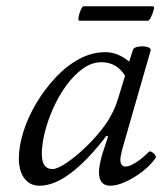

<svg xmlns="http://www.w3.org/2000/svg" viewBox="-20 -578 528 611"><path d="M106 13Q75 13 57.5 -10.5Q40 -34 40 -74Q40 -113 54.5 -159Q69 -205 95.5 -249.5Q122 -294 156.5 -331Q191 -368 231.5 -390Q272 -412 315 -412Q355 -412 391 -382L403 -419Q405 -427 420 -429.5Q435 -432 448.5 -428.5Q462 -425 459 -416L369 -103Q363 -79 363 -70Q363 -48 380 -48Q392 -48 412 -60.5Q432 -73 454 -95Q459 -99 469 -90Q479 -81 475 -75Q459 -52 433 -32Q407 -12 379.5 0.5Q352 13 331 13Q295 13 295 -30Q295 -50 305 -86L324 -144L319 -146Q197 13 106 13ZM147 -40Q163 -40 193 -60.5Q223 -81 256 -113Q289 -145 315 -181Q342 -219 356 -265L378 -337Q351 -380 303 -380Q272 -380 243.5 -359.5Q215 -339 191 -306Q167 -273 149.5 -234Q132 -195 122.5 -156.5Q113 -118 113 -88Q113 -40 147 -40ZM233 -512Q228 -512 230 -523.5Q232 -535 237 -546.5Q242 -558 246 -558H467Q472 -558 469 -546.5Q466 -535 460.5 -523.5Q455 -512 450 -512Z"/></svg>

Font: Junicode SmExp
Style: Italic
Weight: 400
Width: 6
Italic angle: -11°
Designer: Peter S. Baker
Version: Version 2.205; ttfautohint (v1.8.4)